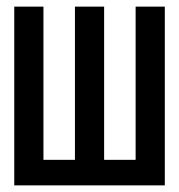

<svg xmlns="http://www.w3.org/2000/svg" viewBox="-20 -559 540 579"><path d="M23 0V-539H111V-77H206V-539H294V-77H389V-539H477V0Z"/></svg>

Font: Noto Sans Mono ExtraCondensed Medium
Style: Regular
Weight: 500
Width: 2
Designer: Monotype Design Team
Foundry: Monotype Imaging Inc.
Version: Version 2.014